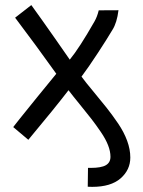

<svg xmlns="http://www.w3.org/2000/svg" viewBox="-20 -538 558 751"><path d="M419.9 -421.4Q399.4 -386.7 362.8 -330.8Q326.2 -274.9 298.8 -238.3Q314.9 -216.3 344.7 -180.7Q374.5 -145 396.7 -116.9Q418.9 -88.9 441.9 -55.2Q464.8 -21.5 477.3 12.5Q489.7 46.4 489.7 78.1Q489.7 126.5 451.7 159.7Q413.6 192.9 340.8 192.9Q329.1 192.9 323.2 192.4L324.2 118.7H335Q376 118.7 394 108.2Q412.1 97.7 412.1 75.2Q412.1 54.2 402.8 30.3Q393.6 6.3 374.3 -22Q355 -50.3 337.4 -73Q319.8 -95.7 291.5 -130.4Q263.2 -165 248 -185.1Q196.3 -117.7 90.8 8.8L31.7 -41Q34.2 -44.4 58.8 -75.4Q83.5 -106.4 124.8 -157.2Q166 -208 200.2 -249.5Q121.1 -360.4 39.1 -468.8L102.5 -518.1Q138.7 -468.3 195.6 -387Q252.4 -305.7 252.9 -304.7Q290 -349.6 349.6 -454.1Q360.4 -473.1 366.2 -497.6L443.4 -498Q437.5 -449.2 419.9 -421.4Z"/></svg>

Font: Fantasque Sans Mono
Style: Regular
Weight: 400
Monospace: yes
Designer: Jany Belluz
Version: Version 1.8.0 ; ttfautohint (v1.8.2)